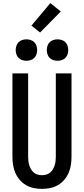

<svg xmlns="http://www.w3.org/2000/svg" viewBox="-20 -1207 540 1235"><path d="M250 8Q223 8 196.5 2.5Q170 -3 147 -16.5Q124 -30 106.5 -50.5Q89 -71 78.5 -95.5Q68 -120 64 -146.5Q60 -173 60 -200V-735H161V-200Q161 -186 162.5 -172Q164 -158 168 -144.5Q172 -131 179.5 -118.5Q187 -106 197.5 -97Q208 -88 222 -84Q236 -80 250 -80Q264 -80 278 -84Q292 -88 302.5 -97Q313 -106 320.5 -118.5Q328 -131 332 -144.5Q336 -158 337.5 -172Q339 -186 339 -200V-735H440V-200Q440 -173 436 -146.5Q432 -120 421.5 -95.5Q411 -71 393.5 -50.5Q376 -30 353 -16.5Q330 -3 303.5 2.5Q277 8 250 8ZM350 -816Q336 -816 322.5 -820.5Q309 -825 299.5 -834.5Q290 -844 285.5 -857.5Q281 -871 281 -885Q281 -899 285.5 -912.5Q290 -926 299.5 -935.5Q309 -945 322.5 -949.5Q336 -954 350 -954Q364 -954 377.5 -949.5Q391 -945 400.5 -935.5Q410 -926 414.5 -912.5Q419 -899 419 -885Q419 -871 414.5 -857.5Q410 -844 400.5 -834.5Q391 -825 377.5 -820.5Q364 -816 350 -816ZM150 -816Q136 -816 122.5 -820.5Q109 -825 99.5 -834.5Q90 -844 85.5 -857.5Q81 -871 81 -885Q81 -899 85.5 -912.5Q90 -926 99.5 -935.5Q109 -945 122.5 -949.5Q136 -954 150 -954Q164 -954 177.5 -949.5Q191 -945 200.5 -935.5Q210 -926 214.5 -912.5Q219 -899 219 -885Q219 -871 214.5 -857.5Q210 -844 200.5 -834.5Q191 -825 177.5 -820.5Q164 -816 150 -816ZM238 -998 182 -1042 304 -1187 371 -1133Z"/></svg>

Font: Iosevka Curly Semibold
Style: Regular
Weight: 600
Monospace: yes
Designer: Belleve Invis
Foundry: Belleve Invis
Version: Version 22.1.2; ttfautohint (v1.8.4)